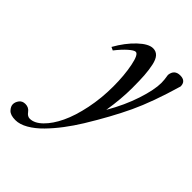

<svg xmlns="http://www.w3.org/2000/svg" viewBox="-290 -566 887 887"><g transform="rotate(45 154.0 -122.5)"><path d="M-31.2 220.2Q-63.5 220.2 -77.4 205.6Q-91.3 190.9 -91.3 176.3Q-91.3 162.1 -81.1 148.2Q-70.8 134.3 -50.8 134.3Q-28.3 134.3 -15.6 152.3Q-3.9 168.5 11.2 168.5Q41.5 168.5 72 138.4Q102.5 108.4 126.2 58.6Q149.9 8.8 164.6 -62.3Q179.2 -133.3 179.2 -209.5Q179.2 -281.7 167.7 -339.1Q156.2 -396.5 139.2 -396.5Q128.9 -396.5 106.7 -377Q84.5 -357.4 59.6 -325.7L43.9 -333Q75.7 -389.6 115.5 -427.2Q155.3 -464.8 184.6 -464.8Q204.1 -464.8 216.8 -451.2Q229.5 -437.5 235.6 -408.7Q241.7 -379.9 243.9 -347.9Q246.1 -315.9 246.1 -267.1Q246.1 -194.8 232.4 -110.4Q276.9 -187 300.8 -260.3Q324.7 -333.5 324.7 -378.4Q324.7 -397.9 319.8 -426.3Q324.2 -464.8 361.8 -464.8Q398.9 -464.8 398.9 -429.7Q357.9 -288.6 314.7 -196.8Q271.5 -105 203.6 5.9Q177.7 47.9 150.1 84.2Q122.6 120.6 91.8 152.1Q61 183.6 29.1 201.9Q-2.9 220.2 -31.2 220.2Z"/></g></svg>

Font: Elstob 6pt
Style: Italic
Weight: 400
Italic angle: -20°
Designer: Peter S. Baker
Version: Version 1.015